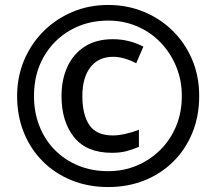

<svg xmlns="http://www.w3.org/2000/svg" viewBox="-20 -744 872 774"><path d="M431 -128Q329 -128 278.5 -191Q228 -254 228 -357Q228 -424 252 -475.5Q276 -527 322 -556.5Q368 -586 435 -586Q500 -586 558 -556L529 -489Q479 -515 436 -515Q377 -515 344.5 -473Q312 -431 312 -357Q312 -281 340.5 -239.5Q369 -198 435 -198Q458 -198 486.5 -204.5Q515 -211 540 -221V-152Q516 -142 491 -135Q466 -128 431 -128ZM416 10Q336 10 269 -17Q202 -44 152.5 -93.5Q103 -143 76 -210Q49 -277 49 -357Q49 -433 76.5 -499.5Q104 -566 154 -616.5Q204 -667 271 -695.5Q338 -724 416 -724Q492 -724 558.5 -697Q625 -670 675.5 -620.5Q726 -571 754.5 -504Q783 -437 783 -357Q783 -277 756 -210Q729 -143 679.5 -93.5Q630 -44 563 -17Q496 10 416 10ZM416 -54Q478 -54 531.5 -76.5Q585 -99 626 -139.5Q667 -180 690 -235.5Q713 -291 713 -357Q713 -420 690.5 -475Q668 -530 628 -572Q588 -614 533.5 -637.5Q479 -661 416 -661Q331 -661 263 -622Q195 -583 156 -514.5Q117 -446 117 -357Q117 -291 139 -235.5Q161 -180 201 -139.5Q241 -99 295.5 -76.5Q350 -54 416 -54Z"/></svg>

Font: Noto Sans Ol Chiki
Style: Regular
Weight: 400
Designer: Monotype Design Team, Lewis McGuffie
Foundry: Monotype Imaging Inc.
Version: Version 2.003